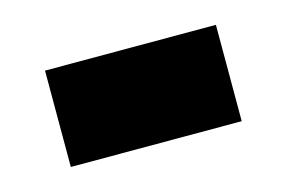

<svg xmlns="http://www.w3.org/2000/svg" viewBox="-37 -202 397 266"><g transform="rotate(-15 161.5 -69.0)"><path d="M39.1 -138.2H284.2V0H39.1Z"/></g></svg>

Font: Vazirmatn UI NL ExtraBold
Style: Regular
Weight: 800
Designer: Saber Rastikerdar
Foundry: Saber Rastikerdar
Version: Version 33.003